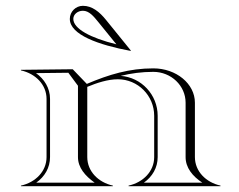

<svg xmlns="http://www.w3.org/2000/svg" viewBox="-20 -640 820 660"><path d="M429 -465 430 -466 344.3 -571.7C322.2 -599 296.9 -620 265 -620C240.2 -620 220 -599.8 220 -575C220 -520.5 319.1 -485.5 429 -465ZM380 -487.7C291 -509.6 232 -541.3 232 -575C232 -590.5 246.8 -603 265 -603C286.3 -603 301.9 -584 318 -564.1ZM140 -100C140 -51 102 -13 52 -2V0H368V-2C318 -13 280 -51 280 -100V-341.4C313 -355.1 350.7 -367.5 385.1 -367.5C454 -367.5 510 -311.3 510 -242V-100C510 -51 472 -13 422 -2V0H738V-2C688 -13 650 -51 650 -100V-287C650 -352.1 585.9 -405 507 -405C424.4 -405 354.8 -384 278.4 -351.6L230 -402L52 -400V-398C102 -387 140 -349 140 -300ZM248 -345.2V-100C248 -63.9 272.7 -35.3 305.5 -12H104.5C133.6 -32.7 152 -63.3 152 -100V-300C152 -337.4 132 -368.7 103.7 -388.6L214.9 -389.9ZM394.8 -379.2C430.8 -388 467.6 -393 507 -393C568.3 -393 618 -345.5 618 -287V-100C618 -63.4 642 -34.1 675.5 -12H474.5C503.6 -32.7 522 -63.3 522 -100V-242C522 -314.5 465.9 -374 394.8 -379.2Z"/></svg>

Font: SortefaxS01
Style: Medium
Weight: 500
Designer: gluk
Foundry: gluk
Version: Version 0.261